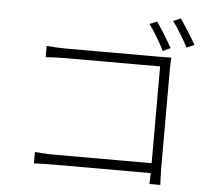

<svg xmlns="http://www.w3.org/2000/svg" viewBox="-58 -910 1116 1002"><g transform="rotate(5 500.0 -408.5)"><path d="M727 -819 689 -803C713 -770 750 -709 770 -668L809 -687C788 -725 750 -787 727 -819ZM849 -846 810 -829C836 -796 870 -738 892 -697L932 -714C910 -754 872 -813 849 -846ZM151 -85V-25C175 -27 213 -28 255 -28H763L761 29H818C818 23 815 -18 815 -54V-570C815 -590 816 -617 817 -638C795 -637 772 -637 751 -637H265C234 -637 195 -639 164 -642V-583C185 -585 232 -587 266 -587H763V-80H254C214 -80 172 -83 151 -85Z"/></g></svg>

Font: Noto Sans CJK SC Light
Style: Regular
Weight: 300
Designer: Ryoko NISHIZUKA 西塚涼子 (kana, bopomofo & ideographs); Paul D. Hunt (Latin, Greek & Cyrillic); Sandoll Communications 산돌커뮤니
Foundry: Adobe
Version: Version 2.004;hotconv 1.0.118;makeotfexe 2.5.65603